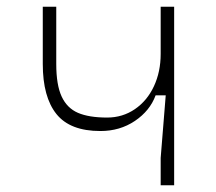

<svg xmlns="http://www.w3.org/2000/svg" viewBox="-20 -550 640 570"><path d="M457 0V-81L472 -267H442Q425 -221 380.5 -191Q336 -161 278 -161Q188 -161 147.5 -211.5Q107 -262 107 -360V-530H147V-360Q147 -298 163 -263.5Q179 -229 211.5 -215Q244 -201 298 -201Q344 -201 380.5 -226Q417 -251 437 -294Q457 -337 457 -390V-530H497V0Z"/></svg>

Font: Fliege Mono Thin
Style: Regular
Weight: 100
Version: Version 0.020;Glyphs 3.3 (3306)